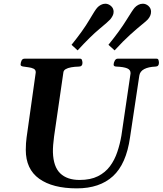

<svg xmlns="http://www.w3.org/2000/svg" viewBox="-20 -1013 887 1047"><path d="M398.9 14.2Q267.1 14.2 193.8 -38.3Q120.6 -90.8 120.6 -195.8Q120.6 -213.9 121.8 -231.7Q123 -249.5 125 -263.2L174.8 -617.2Q175.8 -632.3 163.3 -638.4Q150.9 -644.5 134.5 -646.2Q118.2 -647.9 105.2 -650.4Q92.3 -652.8 92.3 -660.2Q92.3 -670.9 97.2 -681.9Q102.1 -692.9 113.3 -692.9H417.5Q424.8 -692.9 427.2 -684.8Q429.7 -676.8 429.7 -669.9Q429.7 -650.4 410.6 -649.9Q386.7 -649.4 368.2 -646Q349.6 -642.6 338.4 -636Q327.1 -629.4 325.7 -618.7L274.9 -269Q272 -247.1 270 -223.6Q268.1 -200.2 268.6 -182.6Q271 -104 308.3 -67.9Q345.7 -31.7 414.1 -31.7Q473.6 -31.7 513.9 -52Q554.2 -72.3 579.6 -106.4Q605 -140.6 619.6 -184.1Q634.3 -227.5 642.1 -273.9L691.9 -612.8Q692.9 -632.3 673.3 -640.4Q653.8 -648.4 614.7 -649.9Q599.6 -650.4 599.6 -660.2Q599.6 -670.9 605.7 -681.9Q611.8 -692.9 621.1 -692.9H834.5Q842.3 -692.9 844.5 -684.8Q846.7 -676.8 846.7 -670.4Q846.7 -650.4 828.1 -649.9Q789.6 -648.4 766.4 -636.2Q743.2 -624 739.7 -600.6L689 -263.2Q668.5 -118.7 595.9 -52.2Q523.4 14.2 398.9 14.2ZM605 -738.3 571.3 -768.6Q634.8 -847.2 668.9 -902.8Q703.1 -958.5 714.4 -971.2Q722.7 -980.5 734.4 -986.6Q746.1 -992.7 758.8 -992.7Q775.4 -992.7 789.1 -981Q803.7 -967.8 803.7 -949.2Q803.7 -937 798.8 -926.5Q793.9 -916 786.1 -907.2Q778.8 -898.9 753.9 -878.9Q729 -858.9 690.7 -824.5Q652.3 -790 605 -738.3ZM403.3 -738.3 370.1 -768.6Q433.6 -847.2 466.3 -903.1Q499 -959 510.3 -971.2Q518.6 -980.5 530.3 -986.6Q542 -992.7 554.2 -992.7Q570.3 -992.7 584.5 -981Q599.6 -968.3 599.6 -948.7Q599.6 -937 594 -926.5Q588.4 -916 581.1 -907.2Q569.8 -894.5 522.2 -855.2Q474.6 -815.9 403.3 -738.3Z"/></svg>

Font: Gelasio SemiBold
Style: Italic
Weight: 600
Italic angle: -8.5°
Designer: Eben Sorkin
Foundry: Eben Sorkin
Version: Version 1.008